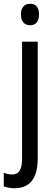

<svg xmlns="http://www.w3.org/2000/svg" viewBox="-46 -758 291 1018"><path d="M65 -681C65 -644 84 -624 114 -624C143 -624 161 -644 161 -681C161 -719 144 -738 114 -738C84 -738 65 -719 65 -681ZM32 240C114 239 154 187 154 81V-537H71V83C71 143 53 167 19 167C3 167 -11 164 -26 158V230C-10 236 8 240 32 240Z"/></svg>

Font: Noto Sans Gujarati UI Condensed
Style: Regular
Weight: 400
Width: 3
Designer: Jelle Bosma - Monotype Design Team, Universal Thirst
Foundry: Monotype Imaging Inc.
Version: Version 2.106